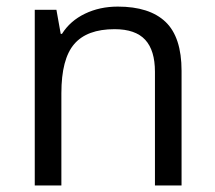

<svg xmlns="http://www.w3.org/2000/svg" viewBox="-20 -565 654 585"><path d="M452.1 0V-346.2Q452.1 -411.6 422.4 -443.8Q392.6 -476.1 329.1 -476.1Q245.1 -476.1 206.1 -430.7Q167 -385.3 167 -280.8V0H85.9V-535.2H151.9L165 -461.9H168.9Q193.8 -501.5 238.8 -523.2Q283.7 -544.9 338.9 -544.9Q435.5 -544.9 484.4 -498.3Q533.2 -451.7 533.2 -349.1V0Z"/></svg>

Font: f0_25643 
Style: Regular
Weight: 400
Foundry: Ascender Corporation
Version: Version 1.10